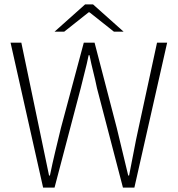

<svg xmlns="http://www.w3.org/2000/svg" viewBox="-20 -853 810 873"><path d="M176 0 28 -659H77L158 -271Q169 -217 180.5 -163Q192 -109 203 -55H207Q218 -109 231 -163Q244 -217 257 -271L361 -659H410L511 -271Q524 -217 537 -163Q550 -109 563 -55H567Q578 -109 588 -163Q598 -217 610 -271L694 -659H740L591 0H539L421 -452Q413 -491 404 -526.5Q395 -562 387 -602H383Q375 -562 365.5 -526.5Q356 -491 347 -452L228 0ZM228 -709 367 -833H403L542 -709H498L387 -797H383L272 -709Z"/></svg>

Font: Source Sans 3 ExtraLight Light
Style: Regular
Weight: 300
Version: Version 3.052;hotconv 1.1.0;makeotfexe 2.6.0